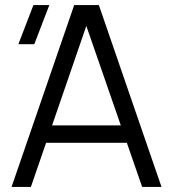

<svg xmlns="http://www.w3.org/2000/svg" viewBox="-20 -740 679 760"><path d="M102.3 0H25.7L273.7 -720H371.3L619.3 0H542.7L307.3 -679H336ZM508.3 -174.7H136.3V-243.7H508.3ZM52.7 -565H115.7L175.3 -720H112.3Z"/></svg>

Font: Manrope Variable Light
Style: Regular
Weight: 200
Designer: Mikhail Sharanda
Foundry: Mikhail Sharanda
Version: Version 4.505